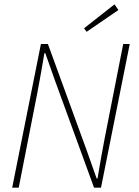

<svg xmlns="http://www.w3.org/2000/svg" viewBox="-20 -862 640 882"><path d="M36 0 168 -660H200L378 -172L424 -42H428Q436 -89 443.5 -133Q451 -177 460 -222L546 -660H576L444 0H412L234 -488L188 -618H184Q176 -571 168.5 -528Q161 -485 152 -438L66 0ZM378 -716 366 -732 506 -842 524 -816Z"/></svg>

Font: Source Code Pro ExtraLight
Style: Italic
Weight: 200
Italic angle: -11°
Monospace: yes
Designer: Paul D. Hunt, Teo Tuominen
Foundry: Adobe Systems Incorporated
Version: Version 1.050;PS 1.000;hotconv 16.6.51;makeotf.lib2.5.65220